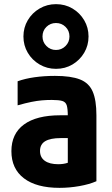

<svg xmlns="http://www.w3.org/2000/svg" viewBox="-20 -896 540 926"><path d="M267 10Q156 10 95.5 -36Q35 -82 35 -167Q35 -251 95.5 -295.5Q156 -340 271 -340H376V-230H273Q223 -230 198 -215Q173 -200 173 -168Q173 -137 196 -120.5Q219 -104 261 -104Q286 -104 305.5 -110.5Q325 -117 343 -131L307 -58V-336Q307 -371 302 -387.5Q297 -404 280.5 -409Q264 -414 230 -414Q205 -414 182 -412Q159 -410 131.5 -404.5Q104 -399 65 -388V-504Q101 -517 147 -523.5Q193 -530 245 -530Q322 -530 365.5 -513Q409 -496 427 -454.5Q445 -413 445 -340V-22Q411 -7 363 1.5Q315 10 267 10ZM250 -564Q207 -564 171 -585Q135 -606 114 -641.5Q93 -677 93 -720Q93 -763 114 -798.5Q135 -834 171 -855Q207 -876 250 -876Q294 -876 329.5 -855Q365 -834 386 -798.5Q407 -763 407 -720Q407 -677 386 -641.5Q365 -606 329.5 -585Q294 -564 250 -564ZM250 -655Q277 -655 296 -674Q315 -693 315 -720Q315 -748 296 -766.5Q277 -785 250 -785Q223 -785 204 -766.5Q185 -748 185 -720Q185 -693 204 -674Q223 -655 250 -655Z"/></svg>

Font: M PLUS Code Latin
Style: Bold
Weight: 700
Designer: Coji Morishita
Foundry: UNDERFOREST DESIGN
Version: Version 1.002; ttfautohint (v1.8.3)